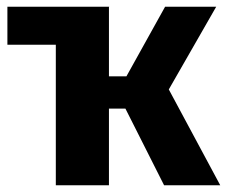

<svg xmlns="http://www.w3.org/2000/svg" viewBox="-20 -551 675 571"><path d="M635 0H468L353 -228H304V0H146V-418H2V-531H305L304 -530V-324H356L471 -531H623L482 -285Z"/></svg>

Font: FiraGOUPP
Style: Bold
Weight: 700
Designer: bBox Type
Foundry: bBox Type GmbH
Version: Version 1.001